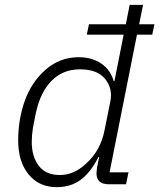

<svg xmlns="http://www.w3.org/2000/svg" viewBox="-20 -760 657 792"><path d="M500 0H428Q378 0 378 -45Q378 -52 380 -68L389 -112H386Q354 -49 313 -18.5Q272 12 214 12Q141 12 98 -40.5Q55 -93 55 -181Q55 -267 82 -343.5Q109 -420 167.5 -472Q226 -524 305 -524Q359 -524 397.5 -498Q436 -472 449 -425H452L490 -617H338L347 -660H499L515 -740H570L554 -660H617L608 -617H545L432 -49H510ZM335 -85Q395 -139 411 -222L435 -341Q446 -394 414 -434Q382 -474 310 -474Q239 -474 192.5 -426.5Q146 -379 128 -294L116 -234Q111 -202 111 -175Q111 -114 140 -76Q169 -38 227 -38Q285 -38 335 -85Z"/></svg>

Font: IBM Plex Sans Light
Style: Italic
Weight: 300
Italic angle: -11.31°
Designer: Mike Abbink, Paul van der Laan, Pieter van Rosmalen
Foundry: Bold Monday
Version: Version 3.0